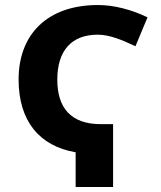

<svg xmlns="http://www.w3.org/2000/svg" viewBox="-20 -744 642 764"><path d="M370 -724C166 -724 54 -605 54 -428C54 -263 136 -163 281 -138V0H430V-250H381C261 -250 208 -316 208 -427C208 -543 265 -606 369 -606C417 -606 468 -584 519 -560L567 -675C505 -705 435 -724 370 -724Z"/></svg>

Font: Noto Sans Display
Style: Bold
Weight: 700
Designer: Monotype Design Team
Foundry: Monotype Imaging Inc.
Version: Version 1.900